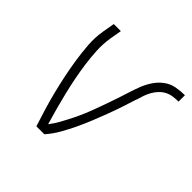

<svg xmlns="http://www.w3.org/2000/svg" viewBox="-137 -653 786 786"><g transform="rotate(45 255.5 -260.0)"><path d="M171 0Q159 -37 147.5 -75Q136 -113 126.5 -151Q117 -189 109 -227.5Q101 -266 95 -305.5Q89 -345 86 -386Q83 -427 90 -468L99 -520H140L131 -468Q125 -430 127 -393Q129 -356 134 -320Q139 -284 146 -248.5Q153 -213 161.5 -178Q170 -143 179.5 -108.5Q189 -74 199 -40Q215 -61 227.5 -83.5Q240 -106 251.5 -129Q263 -152 273 -175.5Q283 -199 291.5 -222.5Q300 -246 308.5 -269.5Q317 -293 325 -317Q333 -341 340.5 -365Q348 -389 357 -412.5Q366 -436 380.5 -458Q395 -480 416 -495.5Q437 -511 462 -515.5Q487 -520 511 -520V-483Q496 -483 480.5 -481Q465 -479 451 -472Q437 -465 425.5 -453Q414 -441 406 -426.5Q398 -412 393 -397.5Q388 -383 384 -368L383 -367Q373 -335 362.5 -303.5Q352 -272 340 -240.5Q328 -209 315.5 -178Q303 -147 288.5 -116.5Q274 -86 257 -56Q240 -26 217 0Z"/></g></svg>

Font: Iosevka Curly Extralight
Style: Italic
Weight: 200
Italic angle: -9°
Monospace: yes
Designer: Belleve Invis
Foundry: Belleve Invis
Version: Version 22.1.2; ttfautohint (v1.8.4)